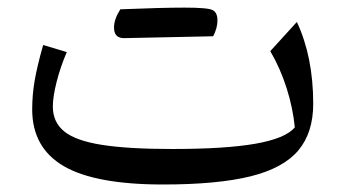

<svg xmlns="http://www.w3.org/2000/svg" viewBox="-20 -478 906 504"><path d="M753.9 -143.6Q749 -194.3 732.4 -246.6Q715.8 -298.8 689.5 -343.8L759.3 -420.4Q802.2 -328.6 802.2 -205.6Q802.2 -129.9 763.2 -83.3Q724.1 -36.6 637.5 -15.1Q550.8 6.3 407.7 6.3Q230 6.3 147.2 -42Q64.5 -90.3 64.5 -190.9Q64.5 -228.5 71 -266.6Q77.6 -304.7 93.3 -359.9L155.3 -341.3Q138.7 -302.7 128.7 -263.4Q118.7 -224.1 118.7 -198.2Q118.7 -157.2 148.9 -132.8Q179.2 -108.4 247.8 -97.7Q316.4 -86.9 432.1 -86.9Q572.3 -86.9 650.9 -100.8Q729.5 -114.7 753.9 -143.6ZM305.2 -377.9Q279.3 -377.9 279.3 -405.8Q279.3 -427.7 295.9 -453.6Q404.3 -458 465.1 -458Q525.9 -458 538.3 -451.4Q550.8 -444.8 550.8 -424.6Q550.8 -404.3 539.6 -382.8Q436.5 -380.9 305.2 -377.9Z"/></svg>

Font: Pinar DS4-Regular
Style: Regular
Weight: 400
Designer: Amin Abedi
Version: Version 2.000